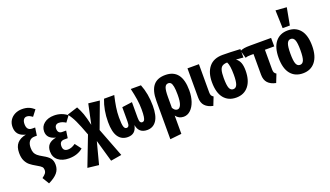

<svg xmlns="http://www.w3.org/2000/svg" viewBox="-88 -1495 4086 2380"><g transform="rotate(-20 1955.0 -305.5)"><path d="M392 -699 332 -621Q308 -638 292.5 -645Q277 -652 258 -652Q231 -652 216 -630.5Q201 -609 201 -572Q201 -488 272 -488H311L296 -385H265Q220 -385 196 -355Q172 -325 172 -270Q172 -230 182.5 -205.5Q193 -181 215 -162.5Q237 -144 280 -120Q341 -87 366.5 -54.5Q392 -22 392 33Q392 94 354.5 138.5Q317 183 236 222L182 132Q213 110 227.5 91.5Q242 73 242 47Q242 21 228.5 5.5Q215 -10 168 -36Q116 -65 85.5 -90Q55 -115 35.5 -155.5Q16 -196 16 -259Q16 -341 56 -385.5Q96 -430 172 -444Q108 -460 78.5 -495.5Q49 -531 49 -589Q49 -639 73 -677Q97 -715 139 -736.5Q181 -758 234 -758Q284 -758 321 -743.5Q358 -729 392 -699Z M752 -489 695 -412Q670 -428 648.5 -435Q627 -442 604 -442Q579 -442 564.5 -427Q550 -412 550 -383Q550 -353 564.5 -337Q579 -321 608 -321H659L645 -225H602Q567 -225 552 -208Q537 -191 537 -158Q537 -92 602 -92Q625 -92 648.5 -100.5Q672 -109 701 -129L763 -47Q729 -17 682 -0.5Q635 16 576 16Q490 16 436 -26.5Q382 -69 382 -145Q382 -203 413.5 -236.5Q445 -270 511 -282Q398 -308 398 -402Q398 -468 449 -508Q500 -548 580 -548Q678 -548 752 -489Z M1198 197 1055 221 972 -69 896 221 748 204 897 -183Q849 -313 817 -381Q785 -449 745 -499L885 -544Q915 -488 934 -436Q953 -384 976 -281L1032 -544L1179 -528L1051 -185Z M1774 -242Q1774 -110 1730 -46.5Q1686 17 1608 17Q1497 17 1478 -95Q1466 -37 1435 -10Q1404 17 1352 17Q1271 17 1227 -46Q1183 -109 1183 -242Q1183 -399 1235 -531H1370Q1351 -450 1340.5 -382.5Q1330 -315 1330 -249Q1330 -161 1340.5 -128Q1351 -95 1375 -95Q1394 -95 1403 -110Q1412 -125 1412 -167V-355L1546 -373V-167Q1546 -128 1555 -111.5Q1564 -95 1582 -95Q1598 -95 1607.5 -106.5Q1617 -118 1622.5 -151.5Q1628 -185 1628 -249Q1628 -315 1617.5 -382.5Q1607 -450 1588 -531H1722Q1774 -401 1774 -242Z M2264 -267Q2264 -187 2242 -122.5Q2220 -58 2180 -20.5Q2140 17 2089 17Q2025 17 1987 -35V206L1836 222V-285Q1836 -418 1888 -483Q1940 -548 2047 -548Q2264 -548 2264 -267ZM2110 -265Q2110 -335 2102.5 -373Q2095 -411 2082 -425Q2069 -439 2048 -439Q2015 -439 2001 -403.5Q1987 -368 1987 -279V-137Q2000 -115 2014 -104.5Q2028 -94 2046 -94Q2075 -94 2092.5 -134.5Q2110 -175 2110 -265Z M2487 -159Q2487 -133 2494.5 -118.5Q2502 -104 2521 -93L2478 16Q2409 2 2372.5 -37Q2336 -76 2336 -146V-531H2487Z M3034 -420 2938 -428Q2974 -402 2989 -362Q3004 -322 3004 -260Q3004 -129 2945 -56Q2886 17 2783 17Q2679 17 2620.5 -54.5Q2562 -126 2562 -266Q2562 -393 2622.5 -466Q2683 -539 2801 -539Q2894 -539 3034 -531ZM2849 -260Q2849 -386 2823 -431Q2783 -430 2760 -416Q2737 -402 2727 -366.5Q2717 -331 2717 -265Q2717 -169 2732.5 -131.5Q2748 -94 2783 -94Q2818 -94 2833.5 -132Q2849 -170 2849 -260Z M3350 -93 3307 16Q3238 2 3202 -37Q3166 -76 3166 -146V-418H3131Q3103 -418 3089.5 -416Q3076 -414 3058 -408L3030 -509Q3054 -521 3083.5 -526Q3113 -531 3169 -531H3439L3440 -419H3317V-159Q3317 -132 3324.5 -118Q3332 -104 3350 -93Z M3884 -265Q3884 -130 3825.5 -56.5Q3767 17 3663 17Q3559 17 3500.5 -54.5Q3442 -126 3442 -266Q3442 -403 3500.5 -475.5Q3559 -548 3663 -548Q3767 -548 3825.5 -477Q3884 -406 3884 -265ZM3597 -266Q3597 -170 3612.5 -132Q3628 -94 3663 -94Q3698 -94 3713.5 -132.5Q3729 -171 3729 -265Q3729 -360 3713.5 -398Q3698 -436 3663 -436Q3628 -436 3612.5 -397.5Q3597 -359 3597 -266ZM3607 -833 3752 -822 3710 -596H3615Z"/></g></svg>

Font: Fira Sans Extra Condensed
Style: Bold
Weight: 700
Width: 1
Designer: Carrois Corporate & Edenspiekermann AG
Foundry: Carrois Corporate GbR & Edenspiekermann AG
Version: Version 4.203